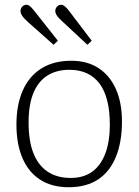

<svg xmlns="http://www.w3.org/2000/svg" viewBox="-20 -772 582 806"><path d="M268 14Q197 14 148 -18Q99 -50 74 -109Q49 -168 49 -249Q49 -332 75.5 -392Q102 -452 153.5 -484.5Q205 -517 279 -517Q347 -517 394.5 -485.5Q442 -454 467 -397Q492 -340 492 -262Q492 -176 466.5 -113.5Q441 -51 391.5 -18.5Q342 14 268 14ZM277 -25Q330 -25 366 -50.5Q402 -76 421.5 -126Q441 -176 441 -249Q441 -307 430 -350Q419 -393 397.5 -421.5Q376 -450 344.5 -464.5Q313 -479 271 -479Q217 -479 178.5 -454.5Q140 -430 120 -381Q100 -332 100 -258Q100 -180 120.5 -128.5Q141 -77 180.5 -51Q220 -25 277 -25ZM205 -584 99 -678Q80 -695 73 -706Q66 -717 66 -726Q66 -733 69.5 -739Q73 -745 78.5 -748.5Q84 -752 90 -752Q98 -752 105 -746.5Q112 -741 121 -730L223 -601ZM347 -584 245 -679Q226 -696 219 -706.5Q212 -717 212 -726Q212 -733 215.5 -739Q219 -745 224.5 -748.5Q230 -752 236 -752Q244 -752 251 -746.5Q258 -741 267 -730L365 -601Z"/></svg>

Font: Literata 18pt ExtraLight
Style: Regular
Weight: 250
Designer: Latin by Veronika Burian and Jose Scaglione. Greek by Irene Vlachou. Cyrillic by Vera Evstafieva.
Foundry: TypeTogether
Version: Version 3.103;gftools[0.9.29]